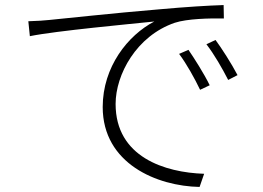

<svg xmlns="http://www.w3.org/2000/svg" viewBox="-20 -715 1040 759"><path d="M725 -518 688 -502C718 -462 750 -404 771 -360L809 -378C786 -425 747 -486 725 -518ZM832 -557 796 -540C827 -500 859 -444 882 -399L919 -418C895 -464 855 -526 832 -557ZM92 -631 98 -572C200 -593 504 -621 590 -630C486 -576 386 -451 386 -292C386 -68 601 21 769 24L787 -28C632 -33 437 -94 437 -304C437 -420 519 -573 671 -625C720 -641 807 -643 865 -642L864 -695C802 -693 719 -688 608 -678C427 -663 228 -641 174 -636C154 -634 129 -632 92 -631Z"/></svg>

Font: Noto Sans CJK Light
Style: Regular
Weight: 300
Designer: Ryoko NISHIZUKA (kana & ideographs); Paul D. Hunt (Latin, Greek & Cyrillic); Wenlong ZHANG (bopomofo); Sandoll Communica
Foundry: Adobe Systems Incorporated
Version: Version 1.000;PS 1;hotconv 1.0.78;makeotf.lib2.5.61930